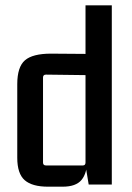

<svg xmlns="http://www.w3.org/2000/svg" viewBox="-20 -695 496 723"><path d="M302 -675H401V0H314L302 -72L308 -91Q308 -43 287 -17.5Q266 8 216 8H161Q101 8 73 -16.5Q45 -41 45 -101V-378Q45 -443 74 -468Q103 -493 172 -493L302 -492ZM302 -83V-424L314 -412L153 -414Q142 -414 142 -403V-83Q142 -72 153 -72H292Q302 -72 302 -83Z"/></svg>

Font: Gemunu Libre ExtraLight SemiBold
Style: Regular
Weight: 600
Version: Version 1.100